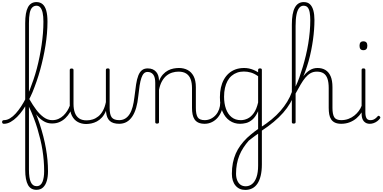

<svg xmlns="http://www.w3.org/2000/svg" viewBox="-94 -1172 3680 1844"><path d="M-57 17Q-66 17 -70 11.5Q-74 6 -74 -0.5Q-74 -7 -70 -12.5Q-66 -18 -57 -18Q-27 -18 2 -35.5Q31 -53 57.5 -82.5Q84 -112 108.5 -149.5Q133 -187 153.5 -227Q174 -267 190 -304Q209 -353 227 -405.5Q245 -458 259.5 -513Q274 -568 285.5 -625Q297 -682 305.5 -739.5Q314 -797 318.5 -853Q323 -909 323 -964Q323 -972 329 -977Q335 -982 342.5 -982.5Q350 -983 356 -977.5Q362 -972 362 -964Q362 -907 357 -849.5Q352 -792 342.5 -733Q333 -674 320 -615Q307 -556 291.5 -500Q276 -444 257 -389.5Q238 -335 218 -286Q200 -244 177 -200.5Q154 -157 127 -118Q100 -79 70 -49Q40 -19 8 -1Q-24 17 -57 17ZM256 651Q229 651 208.5 639.5Q188 628 175 604.5Q162 581 155 545Q148 509 148 458V-949Q148 -1053 174.5 -1102.5Q201 -1152 256 -1152Q292 -1152 315.5 -1131.5Q339 -1111 350.5 -1069.5Q362 -1028 362 -964Q362 -955 356 -950Q350 -945 342.5 -945Q335 -945 329 -950Q323 -955 323 -964Q323 -1016 315.5 -1049.5Q308 -1083 293.5 -1100Q279 -1117 256 -1117Q233 -1117 216 -1100.5Q199 -1084 191.5 -1047Q184 -1010 184 -949V-229Q215 -166 241 -104Q267 -42 287 18.5Q307 79 322 138Q337 197 347 253.5Q357 310 362 365Q367 420 367 473Q367 525 355.5 565Q344 605 319.5 628Q295 651 256 651ZM257 616Q278 616 292 605Q306 594 314 574.5Q322 555 326 529Q330 503 330 473Q330 422 326 371.5Q322 321 314 270Q306 219 293.5 167.5Q281 116 265.5 64Q250 12 229.5 -41Q209 -94 184 -147V458Q184 539 202 577.5Q220 616 257 616Z M406 14Q364 14 329.5 -5.5Q295 -25 267 -57Q239 -89 216 -126.5Q193 -164 174 -199Q169 -208 173 -212Q177 -216 183.5 -216.5Q190 -217 192 -213Q220 -164 253 -119.5Q286 -75 325 -46.5Q364 -18 408 -18Q440 -18 467 -30Q494 -42 515 -62Q536 -82 551.5 -106.5Q567 -131 576 -156Q578 -163 583 -164.5Q588 -166 593 -163Q598 -160 600.5 -155Q603 -150 601 -143Q592 -117 575.5 -89.5Q559 -62 535 -38.5Q511 -15 479 -0.5Q447 14 406 14Z M733 19Q690 19 654 0Q618 -19 597 -60Q576 -101 576 -166V-499Q576 -507 580 -510.5Q584 -514 593 -514Q603 -514 607.5 -510.5Q612 -507 612 -499V-174Q612 -125 625 -89.5Q638 -54 665.5 -35Q693 -16 738 -16Q768 -16 796.5 -25Q825 -34 850 -54Q875 -74 894 -108Q913 -142 923 -191V-500Q923 -508 927.5 -511.5Q932 -515 942 -515Q951 -515 955 -511.5Q959 -508 959 -500V-136Q959 -70 979.5 -44Q1000 -18 1053 -18Q1060 -18 1063.5 -12.5Q1067 -7 1067 -0.5Q1067 6 1063.5 11.5Q1060 17 1053 17Q1021 17 998 10Q975 3 960 -11Q945 -25 936.5 -45.5Q928 -66 925 -94L924 -108Q908 -69 885 -44Q862 -19 836 -5.5Q810 8 783.5 13.5Q757 19 733 19Z M1049 17Q1040 17 1035 11.5Q1030 6 1030 -0.5Q1030 -7 1035 -12.5Q1040 -18 1049 -18Q1083 -18 1108 -33Q1133 -48 1151 -76.5Q1169 -105 1180 -146Q1191 -187 1197 -239Q1205 -309 1213 -361Q1221 -413 1234.5 -447Q1248 -481 1269.5 -498Q1291 -515 1325 -515Q1334 -515 1338.5 -510Q1343 -505 1342.5 -498Q1342 -491 1337 -486Q1332 -481 1323 -481Q1302 -481 1288 -467Q1274 -453 1264 -424Q1254 -395 1247 -351Q1240 -307 1234 -248Q1228 -187 1214 -138Q1200 -89 1177 -54Q1154 -19 1122.5 -1Q1091 17 1049 17Z M1874 17Q1836 17 1812 6Q1788 -5 1774.5 -25.5Q1761 -46 1755.5 -74Q1750 -102 1750 -136V-326Q1750 -376 1737 -411Q1724 -446 1695.5 -465Q1667 -484 1620 -484Q1590 -484 1560.5 -475Q1531 -466 1506 -446Q1481 -426 1462 -392.5Q1443 -359 1433 -309V0Q1433 8 1428.5 11.5Q1424 15 1414 15Q1405 15 1401 11.5Q1397 8 1397 0V-376Q1397 -431 1377.5 -456Q1358 -481 1323 -481Q1314 -481 1309.5 -486Q1305 -491 1305.5 -498Q1306 -505 1311 -510Q1316 -515 1325 -515Q1353 -515 1373 -506Q1393 -497 1406.5 -481Q1420 -465 1426.5 -443.5Q1433 -422 1433 -397V-394Q1449 -433 1471.5 -457.5Q1494 -482 1520 -495.5Q1546 -509 1573 -514Q1600 -519 1625 -519Q1671 -519 1707.5 -500Q1744 -481 1765.5 -440.5Q1787 -400 1787 -334V-136Q1787 -75 1804 -46.5Q1821 -18 1874 -18Q1881 -18 1884.5 -12.5Q1888 -7 1888 -0.5Q1888 6 1884.5 11.5Q1881 17 1874 17Z M1870 17Q1861 17 1856 11.5Q1851 6 1851 -0.5Q1851 -7 1856 -12.5Q1861 -18 1870 -18Q1904 -18 1932 -32Q1960 -46 1980 -69.5Q2000 -93 2010.5 -123Q2021 -153 2021 -186Q2021 -196 2028 -199.5Q2035 -203 2041.5 -199.5Q2048 -196 2048 -186Q2048 -146 2035 -109.5Q2022 -73 1998.5 -44.5Q1975 -16 1942 0.5Q1909 17 1870 17Z M2261 652Q2203 652 2168 610.5Q2133 569 2133 497Q2133 441 2142.5 393Q2152 345 2170 303.5Q2188 262 2215.5 224.5Q2243 187 2279 152Q2297 135 2315 120.5Q2333 106 2351 91.5Q2369 77 2385 67V-104Q2360 -49 2330 -23.5Q2300 2 2269.5 9.5Q2239 17 2211 17Q2156 17 2112 -13Q2068 -43 2043 -100.5Q2018 -158 2018 -239Q2018 -288 2027.5 -330.5Q2037 -373 2056 -407.5Q2075 -442 2103 -467Q2131 -492 2168 -505.5Q2205 -519 2251 -519Q2275 -519 2296.5 -514.5Q2318 -510 2340 -501Q2362 -492 2385 -478V-500Q2385 -508 2389.5 -511.5Q2394 -515 2404 -515Q2413 -515 2417 -511.5Q2421 -508 2421 -500V407Q2421 468 2410 514.5Q2399 561 2378.5 591.5Q2358 622 2328.5 637Q2299 652 2261 652ZM2266 617Q2300 617 2327 595.5Q2354 574 2369.5 529.5Q2385 485 2385 418V112Q2372 121 2357 131.5Q2342 142 2326.5 154.5Q2311 167 2295 179Q2267 211 2244 246Q2221 281 2205 320.5Q2189 360 2181 404Q2173 448 2173 496Q2173 532 2184 559.5Q2195 587 2215.5 602Q2236 617 2266 617ZM2219 -18Q2252 -18 2284.5 -33.5Q2317 -49 2343.5 -86Q2370 -123 2385 -188V-440Q2348 -466 2315 -475.5Q2282 -485 2248 -485Q2213 -485 2183.5 -474.5Q2154 -464 2130.5 -444Q2107 -424 2091 -394.5Q2075 -365 2066.5 -327Q2058 -289 2058 -243Q2058 -178 2076 -127Q2094 -76 2130 -47Q2166 -18 2219 -18Z M2416 86Q2410 90 2405 87Q2400 84 2398.5 77.5Q2397 71 2398.5 64.5Q2400 58 2405 54Q2466 15 2514 -24.5Q2562 -64 2599 -106.5Q2636 -149 2664 -194.5Q2692 -240 2711 -293Q2716 -306 2722.5 -305.5Q2729 -305 2733.5 -297.5Q2738 -290 2735 -279Q2720 -228 2692.5 -181Q2665 -134 2626 -89.5Q2587 -45 2535 -1.5Q2483 42 2416 86Z M3185 17Q3148 17 3124 6Q3100 -5 3086.5 -25.5Q3073 -46 3068 -74Q3063 -102 3063 -136V-326Q3063 -381 3051 -416Q3039 -451 3014 -467.5Q2989 -484 2949 -484Q2915 -484 2888.5 -469Q2862 -454 2839 -426.5Q2816 -399 2793.5 -360.5Q2771 -322 2745 -274L2721 -256Q2747 -314 2772 -362Q2797 -410 2824 -445Q2851 -480 2883.5 -499.5Q2916 -519 2956 -519Q2999 -519 3031 -500Q3063 -481 3081 -440.5Q3099 -400 3099 -334V-136Q3099 -75 3116 -46.5Q3133 -18 3185 -18Q3192 -18 3195.5 -12.5Q3199 -7 3199 -0.5Q3199 6 3195.5 11.5Q3192 17 3185 17ZM2726 15Q2717 15 2713 11.5Q2709 8 2709 0V-936Q2709 -1045 2737.5 -1098.5Q2766 -1152 2823 -1152Q2861 -1152 2883 -1131Q2905 -1110 2915.5 -1071.5Q2926 -1033 2926 -981Q2926 -936 2922.5 -888Q2919 -840 2912 -790Q2905 -740 2894.5 -687.5Q2884 -635 2869.5 -583.5Q2855 -532 2836 -481Q2817 -430 2795 -381.5Q2773 -333 2745 -286V0Q2745 8 2740.5 11.5Q2736 15 2726 15ZM2745 -341Q2764 -380 2781 -428Q2798 -476 2814 -529.5Q2830 -583 2843.5 -639.5Q2857 -696 2866.5 -753.5Q2876 -811 2881 -868Q2886 -925 2886 -978Q2886 -1020 2880.5 -1051.5Q2875 -1083 2861.5 -1100Q2848 -1117 2821 -1117Q2796 -1117 2779 -1095.5Q2762 -1074 2753.5 -1031.5Q2745 -989 2745 -923Z M3181 17Q3172 17 3167 11.5Q3162 6 3162 -0.5Q3162 -7 3167 -12.5Q3172 -18 3181 -18Q3220 -18 3252 -30Q3284 -42 3309 -62Q3334 -82 3352 -106.5Q3370 -131 3379 -156Q3382 -165 3389.5 -165Q3397 -165 3402 -158.5Q3407 -152 3404 -143Q3395 -117 3376.5 -89Q3358 -61 3330.5 -37Q3303 -13 3265.5 2Q3228 17 3181 17Z M3457 17Q3422 17 3400.5 -7Q3379 -31 3379 -80V-500Q3379 -508 3383 -511.5Q3387 -515 3396 -515Q3406 -515 3410.5 -511.5Q3415 -508 3415 -500V-93Q3415 -57 3425.5 -37.5Q3436 -18 3464 -18Q3475 -18 3486 -21Q3497 -24 3508.5 -32Q3520 -40 3531 -53Q3536 -59 3541.5 -60Q3547 -61 3552 -55Q3557 -51 3558.5 -46Q3560 -41 3556 -35Q3545 -20 3529 -8Q3513 4 3494.5 10.5Q3476 17 3457 17ZM3396 -690Q3377 -690 3368 -700.5Q3359 -711 3359 -733Q3359 -754 3368 -764.5Q3377 -775 3396 -775Q3415 -775 3424.5 -764.5Q3434 -754 3434 -733Q3434 -711 3424.5 -700.5Q3415 -690 3396 -690Z"/></svg>

Font: Playwrite CL Thin
Style: Regular
Weight: 100
Designer: Veronika Burian, José Scaglione
Foundry: TypeTogether
Version: Version 1.002